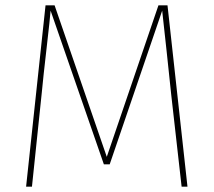

<svg xmlns="http://www.w3.org/2000/svg" viewBox="-20 -701 802 721"><path d="M684 0H662L623 -345Q618 -396 605.5 -510.5Q593 -625 589 -661L392 -84H370L170 -661Q168 -633 155 -520.5Q142 -408 137 -354L100 0H78L151 -681H185L381 -112L575 -681H609Z"/></svg>

Font: FiraSans
Style: Regular
Weight: 150
Designer: Carrois Corporate & Edenspiekermann AG
Foundry: Carrois Corporate GbR & Edenspiekermann AG
Version: Version 3.106;PS 003.106;hotconv 1.0.70;makeotf.lib2.5.58329